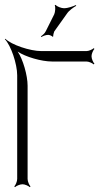

<svg xmlns="http://www.w3.org/2000/svg" viewBox="-42 -761 430 793"><path d="M127 -611 129 -608C135 -612 147 -617 157 -617C162 -617 173 -613 175 -609L178 -611C177 -615 180 -626 182 -631L234 -704C243 -718 262 -731 273 -737L271 -740C260 -735 239 -727 222 -727C212 -727 192 -734 188 -741L184 -739C188 -732 186 -711 182 -702L147 -632C143 -623 133 -615 127 -611ZM-22 -599C3 -574 29 -497 29 -450V-22C29 -11 22 4 17 9L20 12C25 7 40 0 51 0C61 0 76 7 81 12L84 9C79 4 72 -11 72 -22V-407C72 -449 53 -516 31 -548C63 -526 130 -507 172 -507H315C325 -507 340 -500 345 -495L348 -498C343 -503 336 -518 336 -529C336 -539 343 -554 348 -559L345 -562C340 -557 325 -550 315 -550H129C82 -550 5 -576 -20 -601Z"/></svg>

Font: Armata Saber
Style: Rg
Weight: 400
Designer: Jasper
Foundry: Cannot Into Space Fonts
Version: Version 0.970